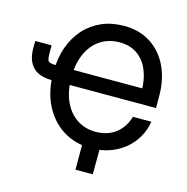

<svg xmlns="http://www.w3.org/2000/svg" viewBox="-126 -858 1104 1133"><g transform="rotate(15 426.5 -291.0)"><path d="M490.2 10.3Q395 10.3 320.6 -35.6Q246.1 -81.5 203.4 -165.8Q160.6 -250 160.6 -364.3Q160.6 -449.7 184.8 -518.3Q209 -586.9 253.2 -636Q297.4 -685.1 358.4 -711.4Q419.4 -737.8 493.2 -737.8Q588.4 -737.8 657.2 -693.4Q726.1 -648.9 763.2 -570.6Q800.3 -492.2 800.3 -390.6V-317.9H240.2V-409.2H721.7L692.4 -394Q692.4 -463.4 669.9 -518.6Q647.5 -573.7 603 -605.5Q558.6 -637.2 493.2 -637.2Q428.2 -637.2 377.9 -604.7Q327.6 -572.3 299.3 -511Q271 -449.7 271 -364.3Q271 -277.8 299.6 -216.3Q328.1 -154.8 377.9 -122.6Q427.7 -90.3 491.2 -90.3Q528.3 -90.3 559.1 -100.1Q589.8 -109.9 614.3 -128.9Q638.7 -147.9 655.8 -174.1Q672.9 -200.2 682.1 -232.9H794.9Q786.1 -179.2 759.8 -134.5Q733.4 -89.8 693.1 -57.4Q652.8 -24.9 601.3 -7.3Q549.8 10.3 490.2 10.3ZM9.3 -516.1H109.4V-473.6Q109.4 -443.8 113 -430.4Q116.7 -417 129.4 -413.3Q142.1 -409.7 168.5 -409.7H198.2V-317.9H162.6Q86.4 -317.9 47.9 -357.2Q9.3 -396.5 9.3 -473.1ZM435.5 156.2 435.1 -31.2H542L541 156.2Z"/></g></svg>

Font: Inter 20pt Medium
Style: Regular
Weight: 500
Version: Version 4.001;git-66647c0bb